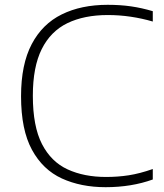

<svg xmlns="http://www.w3.org/2000/svg" viewBox="-20 -769 682 798"><path d="M419 9Q316.5 9 237.2 -27.2Q158 -63.5 112.8 -146.5Q67.5 -229.5 67.5 -369Q67.5 -501.5 111.8 -585.5Q156 -669.5 236.8 -709.2Q317.5 -749 427.5 -749Q480.5 -749 525 -742.5Q569.5 -736 615 -722.5V-679.5Q570.5 -692.5 523.5 -699.5Q476.5 -706.5 428 -706.5Q330 -706.5 260.2 -672.8Q190.5 -639 153.5 -565Q116.5 -491 116.5 -371Q116.5 -244 154.5 -170.2Q192.5 -96.5 261 -65Q329.5 -33.5 420.5 -33.5Q470 -33.5 515.2 -40.5Q560.5 -47.5 615 -66.5V-23Q526.5 9 419 9Z"/></svg>

Font: Encode Sans Expanded Expanded ExtraLight
Style: Regular
Weight: 200
Width: 7
Designer: Multiple Designers
Foundry: Impallari Type
Version: Version 3.000; ttfautohint (v1.8.3) -l 8 -r 50 -G 200 -x 14 